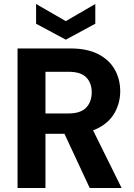

<svg xmlns="http://www.w3.org/2000/svg" viewBox="-20 -943 674 963"><path d="M68 0V-700H333Q418 -700 473.5 -671Q529 -642 556 -593.5Q583 -545 583 -485Q583 -429 556.5 -380Q530 -331 474.5 -301.5Q419 -272 332 -272H208V0ZM430 0 287 -307H438L590 0ZM208 -374H324Q384 -374 412 -403Q440 -432 440 -480Q440 -527 412.5 -555Q385 -583 324 -583H208ZM310 -744 161 -824V-923L310 -837L458 -923V-824Z"/></svg>

Font: DM Sans 16pt ExtraBold
Style: Regular
Weight: 800
Version: Version 4.004;gftools[0.9.30]